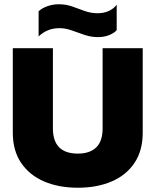

<svg xmlns="http://www.w3.org/2000/svg" viewBox="-20 -870 729 900"><path d="M440 -696Q407 -696 376 -706.5Q345 -717 316 -727.5Q287 -738 259 -738Q228 -738 203.5 -727.5Q179 -717 161 -699V-817Q175 -831 201 -840.5Q227 -850 256 -850Q290 -850 319 -839.5Q348 -829 377 -818.5Q406 -808 437 -808Q469 -808 492 -819.5Q515 -831 527 -848V-729Q517 -716 493 -706Q469 -696 440 -696ZM345 10Q255 10 186.5 -19.5Q118 -49 79 -106.5Q40 -164 40 -248V-644H228V-268Q228 -150 345 -150Q401 -150 431 -179Q461 -208 461 -268V-644H649V-248Q649 -164 610.5 -106.5Q572 -49 503.5 -19.5Q435 10 345 10Z"/></svg>

Font: Kanit
Style: Bold
Weight: 700
Designer: Katatrad Team
Foundry: CadsonDemak
Version: Version 2.000; ttfautohint (v1.8.3)